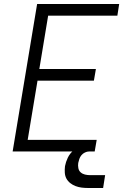

<svg xmlns="http://www.w3.org/2000/svg" viewBox="-20 -755 640 957"><path d="M43 0 165 -735H574L565 -677H220L176 -411H458L448 -353H167L118 -58H462L452 0ZM419 182Q402 182 386.5 180Q371 178 356.5 172.5Q342 167 330 157.5Q318 148 311 135Q304 122 303 105.5Q302 89 304 73Q308 52 318 31Q328 10 346 -5Q364 -20 386 -26Q408 -32 429 -32L424 0Q414 0 403.5 5Q393 10 386 18.5Q379 27 375.5 37Q372 47 370 57Q368 70 370.5 83Q373 96 382 104Q391 112 403.5 115Q416 118 429 118H504L494 182Z"/></svg>

Font: Iosevka Curly Light Extended
Style: Italic
Weight: 300
Width: 7
Italic angle: -9°
Monospace: yes
Designer: Belleve Invis
Foundry: Belleve Invis
Version: Version 11.1.0; ttfautohint (v1.8.3)